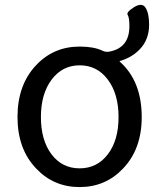

<svg xmlns="http://www.w3.org/2000/svg" viewBox="-20 -746 646 779"><path d="M127 -62Q51 -141 51 -271.5Q51 -402 127 -482Q198 -557 303 -557Q360 -557 394 -541Q409 -533 426 -537Q505 -553 505 -640Q505 -675 498 -685.5Q491 -696 524 -717Q557 -737 571 -714Q585 -691 585 -646Q585 -586 548 -547Q516 -513 468 -499Q463 -498 467 -495Q555 -416 555 -271Q555 -141 479 -62Q408 13 303 13Q198 13 127 -62ZM189 -120Q232 -63 303 -63Q374 -63 417.5 -120Q461 -177 461 -271Q461 -365 417.5 -423Q374 -481 303.5 -481Q233 -481 189.5 -423Q146 -365 146 -271Q146 -177 189 -120Z"/></svg>

Font: Resource Han Rounded KR
Style: Regular
Weight: 400
Designer: Cyano Hao (round all glyphs); Ryoko NISHIZUKA 西塚涼子 (kana, bopomofo & ideographs); Paul D. Hunt (Latin, Greek & Cyrillic)
Foundry: Cyano Hao
Version: 0.990